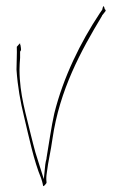

<svg xmlns="http://www.w3.org/2000/svg" viewBox="-20 -592 414 640"><path d="M35 -360C39 -302 48 -253 60 -204C77 -133 93 -55 117 2C123 19 123 27 124 28C126 31 135 18 135 18V14C134 6 134 -3 136 -16C141 -57 149 -86 155 -130C179 -293 249 -421 320 -539V-540L331 -554C333 -557 333 -558 329 -562C328 -568 326 -571 325 -572C324 -571 322 -567 321 -560L312 -547C249 -452 191 -335 161 -214C151 -170 143 -111 135 -65V-63C133 -57 132 -50 131 -44L126 5L98 -84C93 -102 88 -122 83 -142C68 -207 45 -277 45 -360C45 -373 46 -385 47 -399V-420C51 -425 51 -425 48 -443H47V-448C44 -445 40 -441 36 -436C37 -413 35 -385 35 -360ZM47 -399Z"/></svg>

Font: Stray Cat
Style: HlCn
Weight: 100
Version: Version 1.0